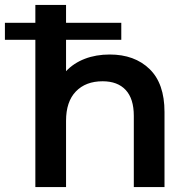

<svg xmlns="http://www.w3.org/2000/svg" viewBox="-60 -762 759 782"><path d="M610 -306V0H485V-290Q485 -360 452 -395.5Q419 -431 358 -431Q289 -431 249 -389.5Q209 -348 209 -270V0H84V-600H-40V-669H84V-742H209V-669H434V-600H209V-472Q240 -505 285.5 -522.5Q331 -540 387 -540Q488 -540 549 -481Q610 -422 610 -306Z"/></svg>

Font: APTA Sans SemiBold
Style: Bold
Weight: 600
Version: Version 7.200